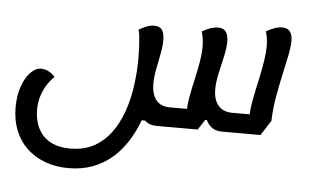

<svg xmlns="http://www.w3.org/2000/svg" viewBox="-54 -615 1590 977"><g transform="rotate(5 741.0 -126.0)"><path d="M328 278Q262 278 208 258Q154 238 114.5 200.5Q75 163 54 110.5Q33 58 33 -7Q33 -67 49.5 -114Q66 -161 92 -187.5Q118 -214 146 -214Q168 -214 189 -201.5Q210 -189 217 -177Q201 -164 184 -139Q167 -114 155 -80Q143 -46 143 -4Q143 27 151.5 59Q160 91 181 118Q202 145 238 161.5Q274 178 328 178Q398 178 449 150Q500 122 535.5 73.5Q571 25 593 -38Q615 -101 624.5 -171.5Q634 -242 634 -313Q634 -341 632.5 -369.5Q631 -398 628.5 -421Q626 -444 622 -455Q643 -467 662 -474.5Q681 -482 700 -482Q729 -482 740.5 -464.5Q752 -447 752 -413Q752 -381 744.5 -342.5Q737 -304 729 -264Q721 -224 721 -188Q721 -134 744.5 -104.5Q768 -75 815 -75H938L903 -40V-76Q903 -102 910.5 -142Q918 -182 928.5 -227.5Q939 -273 946.5 -317.5Q954 -362 954 -398Q954 -419 951 -438.5Q948 -458 943 -474Q963 -486 984.5 -493.5Q1006 -501 1025 -501Q1052 -501 1064.5 -484Q1077 -467 1077 -435Q1077 -400 1067 -356.5Q1057 -313 1047 -268.5Q1037 -224 1037 -186Q1037 -134 1062 -104.5Q1087 -75 1133 -75H1255L1223 -40V-76Q1223 -97 1228.5 -130Q1234 -163 1242.5 -202Q1251 -241 1259.5 -282Q1268 -323 1273.5 -360.5Q1279 -398 1279 -427Q1279 -449 1276 -468.5Q1273 -488 1268 -503Q1289 -515 1310 -522.5Q1331 -530 1350 -530Q1377 -530 1389.5 -513Q1402 -496 1402 -467Q1402 -437 1392.5 -389.5Q1383 -342 1370 -284Q1357 -226 1347 -166Q1337 -106 1336 -52L1287 25H1091Q1053 25 1030.5 4Q1008 -17 1000 -51L1031 -27H1000L966 25H756Q719 25 696.5 4Q674 -17 666 -51L721 3H678Q656 63 623.5 113.5Q591 164 548 200.5Q505 237 450 257.5Q395 278 328 278Z"/></g></svg>

Font: Lemonada
Style: Regular
Weight: 400
Designer: Mohamed Gaber (Arabic), Eduardo Tunni (Latin)
Foundry: Kief Type Foundry
Version: Version 4.005